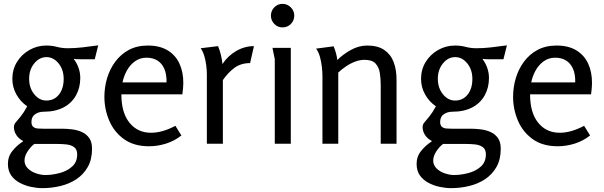

<svg xmlns="http://www.w3.org/2000/svg" viewBox="-20 -745 3129 995"><path d="M220 -509Q249 -509 275.5 -502Q302 -495 330 -495Q368 -495 407 -499.5Q446 -504 489 -510L471 -438H391Q384 -438 376.5 -438.5Q369 -439 362 -440Q379 -417 387.5 -392Q396 -367 396 -341Q396 -291 374 -251Q352 -211 309.5 -188.5Q267 -166 206 -166Q181 -166 162 -153Q143 -140 143 -113Q143 -95 152.5 -87.5Q162 -80 176 -79Q190 -78 204 -78H301Q327 -78 354.5 -74.5Q382 -71 405 -60.5Q428 -50 442.5 -29.5Q457 -9 457 26Q457 81 435 120Q413 159 376 183.5Q339 208 293 219Q247 230 200 230Q172 230 141 223.5Q110 217 82.5 202.5Q55 188 38 164Q21 140 21 104Q21 66 44.5 37Q68 8 99 -12V-15Q77 -26 64.5 -45.5Q52 -65 52 -87Q52 -100 62 -111.5Q72 -123 87.5 -142Q103 -161 121 -194Q86 -218 65 -255.5Q44 -293 44 -336Q44 -385 68 -424Q92 -463 132.5 -486Q173 -509 220 -509ZM221 -449Q184 -449 157.5 -416.5Q131 -384 131 -337Q131 -289 157.5 -256.5Q184 -224 220 -224Q261 -224 285.5 -255Q310 -286 310 -336Q310 -384 283.5 -416.5Q257 -449 221 -449ZM158 1Q139 15 123 39.5Q107 64 107 87Q107 111 124.5 128Q142 145 167.5 153.5Q193 162 215 162Q250 162 288.5 152Q327 142 353.5 118.5Q380 95 380 55Q380 29 364 17.5Q348 6 324.5 3.5Q301 1 278 1Z M747 -509Q807 -509 848 -484.5Q889 -460 909.5 -416.5Q930 -373 930 -315Q930 -301 928.5 -286.5Q927 -272 925 -256H609Q609 -161 651 -109Q693 -57 763 -57Q792 -57 823.5 -66Q855 -75 889 -93L920 -43Q885 -15 841 -1Q797 13 752 13Q674 13 622.5 -24Q571 -61 546 -120Q521 -179 521 -243Q521 -293 535 -340Q549 -387 577.5 -425.5Q606 -464 648 -486.5Q690 -509 747 -509ZM739 -446Q705 -446 679 -427Q653 -408 637 -378.5Q621 -349 615 -318H843Q844 -360 831.5 -388.5Q819 -417 795.5 -431.5Q772 -446 739 -446Z M1110 -506Q1128 -462 1133 -413Q1159 -454 1203 -480Q1247 -506 1296 -506L1276 -418Q1228 -418 1194.5 -393Q1161 -368 1135 -330V0H1052V-360Q1052 -380 1049 -405Q1046 -430 1039 -454Q1032 -478 1020 -495Z M1505 -664Q1505 -639 1487.5 -621Q1470 -603 1444 -603Q1419 -603 1401.5 -621Q1384 -639 1384 -664Q1384 -689 1401.5 -707Q1419 -725 1444 -725Q1469 -725 1487 -707Q1505 -689 1505 -664ZM1487 -497V0H1404V-438L1392 -497Z M1709 -505Q1716 -488 1721 -470Q1726 -452 1728 -434Q1758 -464 1799 -486.5Q1840 -509 1883 -509Q1938 -509 1971.5 -486Q2005 -463 2020 -423.5Q2035 -384 2035 -332V0H1953V-305Q1953 -336 1948.5 -366Q1944 -396 1926.5 -415.5Q1909 -435 1869 -435Q1845 -435 1820 -425.5Q1795 -416 1773 -401Q1751 -386 1733 -369V0H1651V-352Q1651 -372 1648 -398.5Q1645 -425 1638 -450.5Q1631 -476 1618 -493Z M2338 -509Q2367 -509 2393.5 -502Q2420 -495 2448 -495Q2486 -495 2525 -499.5Q2564 -504 2607 -510L2589 -438H2509Q2502 -438 2494.5 -438.5Q2487 -439 2480 -440Q2497 -417 2505.5 -392Q2514 -367 2514 -341Q2514 -291 2492 -251Q2470 -211 2427.5 -188.5Q2385 -166 2324 -166Q2299 -166 2280 -153Q2261 -140 2261 -113Q2261 -95 2270.5 -87.5Q2280 -80 2294 -79Q2308 -78 2322 -78H2419Q2445 -78 2472.5 -74.5Q2500 -71 2523 -60.5Q2546 -50 2560.5 -29.5Q2575 -9 2575 26Q2575 81 2553 120Q2531 159 2494 183.5Q2457 208 2411 219Q2365 230 2318 230Q2290 230 2259 223.5Q2228 217 2200.5 202.5Q2173 188 2156 164Q2139 140 2139 104Q2139 66 2162.5 37Q2186 8 2217 -12V-15Q2195 -26 2182.5 -45.5Q2170 -65 2170 -87Q2170 -100 2180 -111.5Q2190 -123 2205.5 -142Q2221 -161 2239 -194Q2204 -218 2183 -255.5Q2162 -293 2162 -336Q2162 -385 2186 -424Q2210 -463 2250.5 -486Q2291 -509 2338 -509ZM2339 -449Q2302 -449 2275.5 -416.5Q2249 -384 2249 -337Q2249 -289 2275.5 -256.5Q2302 -224 2338 -224Q2379 -224 2403.5 -255Q2428 -286 2428 -336Q2428 -384 2401.5 -416.5Q2375 -449 2339 -449ZM2276 1Q2257 15 2241 39.5Q2225 64 2225 87Q2225 111 2242.5 128Q2260 145 2285.5 153.5Q2311 162 2333 162Q2368 162 2406.5 152Q2445 142 2471.5 118.5Q2498 95 2498 55Q2498 29 2482 17.5Q2466 6 2442.5 3.5Q2419 1 2396 1Z M2865 -509Q2925 -509 2966 -484.5Q3007 -460 3027.5 -416.5Q3048 -373 3048 -315Q3048 -301 3046.5 -286.5Q3045 -272 3043 -256H2727Q2727 -161 2769 -109Q2811 -57 2881 -57Q2910 -57 2941.5 -66Q2973 -75 3007 -93L3038 -43Q3003 -15 2959 -1Q2915 13 2870 13Q2792 13 2740.5 -24Q2689 -61 2664 -120Q2639 -179 2639 -243Q2639 -293 2653 -340Q2667 -387 2695.5 -425.5Q2724 -464 2766 -486.5Q2808 -509 2865 -509ZM2857 -446Q2823 -446 2797 -427Q2771 -408 2755 -378.5Q2739 -349 2733 -318H2961Q2962 -360 2949.5 -388.5Q2937 -417 2913.5 -431.5Q2890 -446 2857 -446Z"/></svg>

Font: Rosario Light Light
Style: Regular
Weight: 300
Version: Version 1.101; ttfautohint (v1.8.1.43-b0c9)